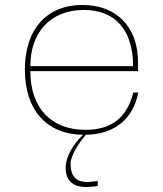

<svg xmlns="http://www.w3.org/2000/svg" viewBox="-20 -532 656 772"><path d="M102 -266C102 -403 184 -492 317 -492C443 -492 515 -412 515 -266ZM373 196 334 200C290 200 264 183 264 126C264 89 303 36 325 10C439 8 515 -52 536 -160H516C491 -59 428 -10 324 -10C185 -10 102 -98 102 -246H535V-282C535 -423 449 -512 312 -512C167 -512 80 -414 80 -252C80 -91 166 8 314 10L305 19C283 41 244 92 244 143C244 190 269 220 326 220C336 220 352 219 373 216Z"/></svg>

Font: Perun Thin
Style: Regular
Weight: 100
Foundry: Copyright (c) Stefan Peev, Context Ltd, 2016
Version: Version 1.089